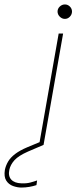

<svg xmlns="http://www.w3.org/2000/svg" viewBox="-149 -652 344 864"><path d="M27 0 115 -501H135L47 0ZM143 -567Q130 -567 120 -577Q110 -587 110 -600Q110 -613 120 -622.5Q130 -632 143 -632Q156 -632 165.5 -622.5Q175 -613 175 -600Q175 -587 165.5 -577Q156 -567 143 -567ZM-53 192Q-71 192 -90.5 185Q-110 178 -121 160.5Q-132 143 -127 112Q-123 93 -112.5 75Q-102 57 -81 41Q-60 25 -27 11L38 -16L47 0L-23 30Q-66 49 -84 69Q-102 89 -107 112Q-113 140 -98.5 156Q-84 172 -53 173Q-30 174 -13 169.5Q4 165 18 160L15 181Q0 186 -17.5 189Q-35 192 -53 192Z"/></svg>

Font: DM Sans 18pt Thin
Style: Italic
Weight: 250
Italic angle: -10°
Designer: Colophon Foundry, Jonny Pinhorn
Foundry: Colophon Foundry
Version: Version 4.004;gftools[0.9.30]